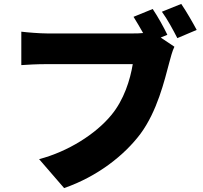

<svg xmlns="http://www.w3.org/2000/svg" viewBox="-20 -895 1040 982"><path d="M836 -717C819 -753 788 -809 761 -849L663 -809C680 -782 696 -754 712 -726C693 -724 676 -724 664 -724H219C186 -724 120 -729 89 -733V-562C115 -564 170 -567 219 -567H659C646 -487 614 -384 549 -306C470 -210 329 -120 180 -81L308 67C480 7 616 -101 698 -210C784 -326 821 -482 846 -576C852 -598 861 -634 872 -656L802 -703ZM808 -835C836 -797 866 -741 887 -700L986 -742C968 -776 933 -837 907 -875Z"/></svg>

Font: Noto Sans Korean Black
Style: Bold
Weight: 900
Designer: Ryoko NISHIZUKA (kana & ideographs); Paul D. Hunt (Latin, Greek & Cyrillic); Wenlong ZHANG (bopomofo); Sandoll Communica
Foundry: Adobe Systems Incorporated
Version: Version 1.000;PS 1;hotconv 1.0.78;makeotf.lib2.5.61930